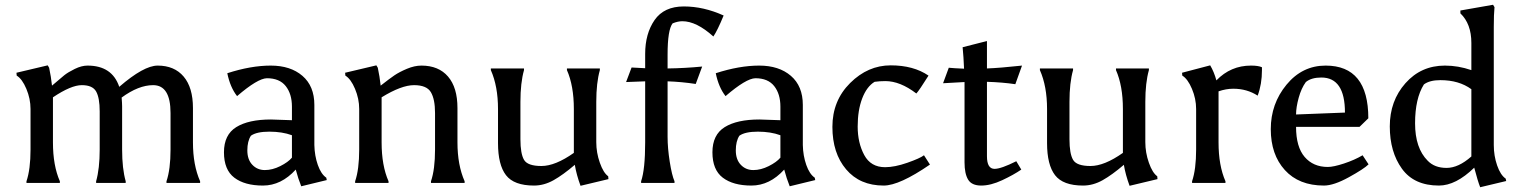

<svg xmlns="http://www.w3.org/2000/svg" viewBox="-20 -767 6369 805"><path d="M492 -321V-140Q492 -60 507 -7V0H383V-7Q398 -60 398 -140V-300Q398 -357 383 -383.5Q368 -410 323 -410Q278 -410 202 -359V-170Q202 -73 231 -7V0H91V-7Q108 -57 108 -140V-310Q108 -353 90.5 -394.5Q73 -436 50 -450L49 -462L180 -493L186 -483Q194 -446 198 -408Q234 -439 249.5 -451.5Q265 -464 293.5 -478Q322 -492 347 -492Q450 -492 480 -403Q583 -492 641 -492Q711 -492 750 -446Q789 -400 789 -314V-170Q789 -75 819 -7V0H678V-7Q695 -57 695 -140V-293Q695 -410 622 -410Q561 -410 490 -358Q492 -334 492 -321Z M1204 -200Q1163 -215 1109.5 -215Q1056 -215 1032 -198Q1017 -175 1017 -136.5Q1017 -98 1038 -76Q1059 -54 1090.5 -54Q1122 -54 1155 -70.5Q1188 -87 1204 -106ZM1220 -56Q1159 11 1082.5 11Q1006 11 962.5 -22Q919 -55 919 -128.5Q919 -202 970.5 -234Q1022 -266 1116 -266L1204 -263V-320Q1204 -373 1178 -406Q1152 -439 1099 -439Q1060 -438 974 -364Q945 -401 933 -460Q1032 -492 1115 -492Q1198 -492 1248 -449Q1298 -406 1298 -327V-159Q1299 -114 1312.5 -75.5Q1326 -37 1348 -22L1350 -12L1243 14Q1230 -18 1220 -56Z M1747 -492Q1819 -492 1858.5 -446Q1898 -400 1898 -314V-170Q1898 -75 1928 -7V0H1787V-7Q1804 -57 1804 -140V-293Q1804 -351 1786.5 -380.5Q1769 -410 1716 -410Q1663 -410 1580 -359V-170Q1580 -73 1609 -7V0H1469V-7Q1486 -57 1486 -140V-310Q1486 -353 1468.5 -394.5Q1451 -436 1428 -450L1427 -462L1558 -493L1564 -483Q1572 -446 1576 -408Q1613 -437 1633.5 -451Q1654 -465 1686 -478.5Q1718 -492 1747 -492Z M2219 11Q2135 11 2101.5 -32.5Q2068 -76 2068 -167V-310Q2068 -405 2038 -473V-480H2177V-473Q2162 -420 2162 -340V-183Q2162 -123 2177 -97Q2192 -71 2250 -71Q2308 -71 2386 -126V-310Q2386 -407 2357 -473V-480H2495V-473Q2480 -420 2480 -340V-171Q2480 -127 2495 -84.5Q2510 -42 2530 -28L2531 -16L2414 12Q2397 -34 2390 -76Q2341 -34 2301 -11.5Q2261 11 2219 11Z M2628 -484 2685 -481V-541Q2685 -626 2724.5 -683Q2764 -740 2847 -740Q2930 -740 3014 -702Q2988 -639 2971 -614Q2900 -678 2841 -678Q2822 -678 2800 -669Q2779 -642 2779 -538V-480Q2852 -481 2924 -488L2897 -415Q2838 -424 2779 -426V-193Q2779 -146 2788 -89Q2797 -32 2808 -7V0H2668V-7Q2685 -57 2685 -170V-426L2605 -423Z M3252 -200Q3211 -215 3157.5 -215Q3104 -215 3080 -198Q3065 -175 3065 -136.5Q3065 -98 3086 -76Q3107 -54 3138.5 -54Q3170 -54 3203 -70.5Q3236 -87 3252 -106ZM3268 -56Q3207 11 3130.5 11Q3054 11 3010.5 -22Q2967 -55 2967 -128.5Q2967 -202 3018.5 -234Q3070 -266 3164 -266L3252 -263V-320Q3252 -373 3226 -406Q3200 -439 3147 -439Q3108 -438 3022 -364Q2993 -401 2981 -460Q3080 -492 3163 -492Q3246 -492 3296 -449Q3346 -406 3346 -327V-159Q3347 -114 3360.5 -75.5Q3374 -37 3396 -22L3398 -12L3291 14Q3278 -18 3268 -56Z M3691 -66Q3731 -66 3784 -84.5Q3837 -103 3854 -116L3879 -77Q3751 11 3685 11Q3585 11 3527.5 -57Q3470 -125 3470 -235Q3470 -345 3544.5 -419Q3619 -493 3714.5 -493Q3810 -493 3873 -450Q3834 -388 3822 -375Q3754 -427 3692 -427Q3669 -427 3647 -424Q3614 -404 3595 -354.5Q3576 -305 3576 -236.5Q3576 -168 3603.5 -117Q3631 -66 3691 -66Z M4118 -112Q4118 -59 4150 -59Q4177 -59 4241 -91L4262 -56Q4230 -34 4182 -11.5Q4134 11 4094 11Q4054 11 4039 -14Q4024 -39 4024 -86V-423L3934 -418L3958 -483Q3976 -481 4022 -479Q4020 -529 4016 -569L4118 -595V-480Q4172 -482 4265 -492L4237 -414Q4183 -422 4118 -424Z M4521 11Q4437 11 4403.5 -32.5Q4370 -76 4370 -167V-310Q4370 -405 4340 -473V-480H4479V-473Q4464 -420 4464 -340V-183Q4464 -123 4479 -97Q4494 -71 4552 -71Q4610 -71 4688 -126V-310Q4688 -407 4659 -473V-480H4797V-473Q4782 -420 4782 -340V-171Q4782 -127 4797 -84.5Q4812 -42 4832 -28L4833 -16L4716 12Q4699 -34 4692 -76Q4643 -34 4603 -11.5Q4563 11 4521 11Z M5225 -492Q5256 -492 5271 -485Q5271 -479 5271 -473Q5271 -414 5253 -366Q5208 -395 5151 -395Q5120 -395 5089 -384V-170Q5089 -73 5118 -7V0H4978V-7Q4995 -57 4995 -140V-310Q4995 -353 4977.5 -394.5Q4960 -436 4937 -450L4936 -462L5054 -493Q5070 -466 5080 -430Q5140 -492 5225 -492Z M5531 11Q5426 11 5367 -54Q5308 -119 5308 -225.5Q5308 -332 5374 -412Q5440 -492 5538 -492Q5717 -492 5717 -271L5680 -235H5414Q5414 -151 5450 -109Q5486 -67 5547 -67Q5571 -67 5615 -81.5Q5659 -96 5693 -116L5718 -78Q5699 -59 5635.5 -24Q5572 11 5531 11ZM5520 -442Q5478 -442 5455 -423Q5436 -397 5425 -357Q5414 -317 5414 -287L5619 -295Q5619 -442 5520 -442Z M6013 11Q5909 11 5858 -59.5Q5807 -130 5807 -237Q5807 -344 5872.5 -418Q5938 -492 6038 -492Q6094 -492 6149 -473V-587Q6149 -667 6103 -711V-723L6240 -747L6246 -737Q6243 -708 6243 -654V-159Q6243 -114 6257 -73.5Q6271 -33 6293 -18L6295 -8L6186 18Q6176 -7 6161 -64Q6084 11 6013 11ZM5966 -93Q5995 -63 6045 -63Q6095 -63 6149 -111V-393Q6097 -431 6019 -431Q5974 -431 5950 -413Q5913 -354 5913 -250Q5913 -146 5966 -93Z"/></svg>

Font: Asul
Style: Regular
Weight: 400
Version: Version 1.001